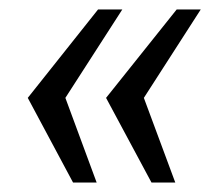

<svg xmlns="http://www.w3.org/2000/svg" viewBox="-20 -460 477 410"><path d="M303.5 -70.2 206.5 -251 357.3 -439.8H408.7L287.2 -251L354.3 -70.2ZM136 -70.2 39.3 -251 189.4 -439.8H241.2L119.6 -251L186.4 -70.2Z"/></svg>

Font: Public Sans Thin
Style: Italic
Weight: 100
Italic angle: -8°
Designer: The Public Sans project authors (U.S. Web Design System). Libre Franklin designed by Pablo Impallari and Rodrigo Fuenzal
Version: Version 2.000